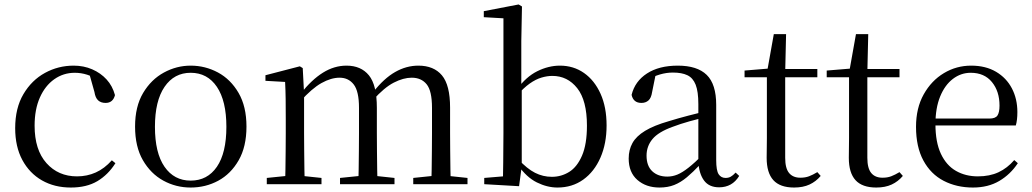

<svg xmlns="http://www.w3.org/2000/svg" viewBox="-20 -825 4622 860"><path d="M297 15Q224 15 168 -17Q112 -49 80 -108.5Q48 -168 48 -251Q48 -341 85 -403.5Q122 -466 181.5 -498.5Q241 -531 310 -531Q355 -531 393 -514.5Q431 -498 457.5 -469Q484 -440 495 -399Q486 -364 453 -364Q432 -364 419.5 -375.5Q407 -387 403 -413L378 -502L428 -462Q397 -482 370 -490.5Q343 -499 315 -499Q264 -499 223 -470Q182 -441 158.5 -388Q135 -335 135 -262Q135 -154 188 -94.5Q241 -35 325 -35Q370 -35 409 -52.5Q448 -70 481 -107L497 -94Q464 -42 416 -13.5Q368 15 297 15Z M834 15Q768 15 711.5 -16Q655 -47 620 -107.5Q585 -168 585 -258Q585 -348 621 -408.5Q657 -469 714 -500Q771 -531 834 -531Q899 -531 956 -500.5Q1013 -470 1048.5 -409Q1084 -348 1084 -258Q1084 -168 1049 -107Q1014 -46 957.5 -15.5Q901 15 834 15ZM834 -16Q909 -16 951.5 -78Q994 -140 994 -257Q994 -373 951.5 -436Q909 -499 834 -499Q760 -499 717 -436Q674 -373 674 -257Q674 -140 717 -78Q760 -16 834 -16Z M1175 0V-28L1283 -39H1316L1420 -28V0ZM1257 0Q1258 -24 1258.5 -65Q1259 -106 1259.5 -150.5Q1260 -195 1260 -229V-290Q1260 -341 1259.5 -381Q1259 -421 1257 -458L1169 -463V-488L1323 -528L1336 -520L1342 -406V-403V-229Q1342 -195 1342.5 -150.5Q1343 -106 1343.5 -65Q1344 -24 1345 0ZM1503 0V-28L1611 -39H1644L1747 -28V0ZM1585 0Q1586 -24 1586.5 -64.5Q1587 -105 1587.5 -149.5Q1588 -194 1588 -229V-342Q1588 -416 1564.5 -446.5Q1541 -477 1501 -477Q1463 -477 1420 -453Q1377 -429 1325 -371L1316 -406H1327Q1376 -468 1426.5 -499.5Q1477 -531 1532 -531Q1597 -531 1632.5 -487.5Q1668 -444 1668 -342V-229Q1668 -194 1668.5 -149.5Q1669 -105 1669.5 -64.5Q1670 -24 1671 0ZM1831 0V-28L1937 -39H1970L2074 -28V0ZM1911 0Q1913 -24 1913.5 -64.5Q1914 -105 1914.5 -149.5Q1915 -194 1915 -229V-342Q1915 -418 1891 -447.5Q1867 -477 1824 -477Q1787 -477 1744 -455Q1701 -433 1651 -377L1640 -413H1652Q1700 -474 1750 -502.5Q1800 -531 1854 -531Q1923 -531 1959.5 -487.5Q1996 -444 1996 -343V-229Q1996 -194 1996.5 -149.5Q1997 -105 1997.5 -64.5Q1998 -24 1999 0Z M2149 0V-28L2233 -35Q2234 -64 2234 -98Q2234 -132 2234.5 -166.5Q2235 -201 2235 -229V-743L2147 -748V-775L2303 -805L2318 -796L2315 -641V-437L2317 -427V-81V-80L2305 9ZM2477 15Q2431 15 2384.5 -8Q2338 -31 2300 -86H2289L2302 -111Q2341 -69 2376.5 -51Q2412 -33 2452 -33Q2494 -33 2529.5 -55Q2565 -77 2587 -128Q2609 -179 2609 -262Q2609 -375 2565.5 -430Q2522 -485 2454 -485Q2431 -485 2405.5 -477.5Q2380 -470 2353 -451Q2326 -432 2293 -395L2282 -424H2295Q2336 -481 2386.5 -506Q2437 -531 2488 -531Q2549 -531 2596 -498Q2643 -465 2670 -405Q2697 -345 2697 -263Q2697 -182 2669.5 -119Q2642 -56 2592.5 -20.5Q2543 15 2477 15Z M2934 15Q2874 15 2835 -19Q2796 -53 2796 -115Q2796 -154 2813 -184.5Q2830 -215 2869.5 -239Q2909 -263 2975 -282Q3017 -295 3063 -307Q3109 -319 3149 -328V-303Q3109 -293 3068 -281.5Q3027 -270 2993 -257Q2929 -234 2902.5 -202Q2876 -170 2876 -128Q2876 -82 2901.5 -58Q2927 -34 2969 -34Q2992 -34 3014 -43Q3036 -52 3064 -74Q3092 -96 3130 -134L3139 -87H3115Q3084 -54 3056.5 -31Q3029 -8 3000 3.5Q2971 15 2934 15ZM3201 14Q3156 14 3133.5 -16.5Q3111 -47 3108 -100V-103V-359Q3108 -415 3096 -445.5Q3084 -476 3059 -488Q3034 -500 2994 -500Q2965 -500 2936 -491.5Q2907 -483 2874 -465L2917 -492L2901 -413Q2897 -386 2884.5 -375Q2872 -364 2853 -364Q2817 -364 2809 -400Q2824 -461 2878 -496Q2932 -531 3016 -531Q3103 -531 3145.5 -489.5Q3188 -448 3188 -355V-108Q3188 -61 3199 -44.5Q3210 -28 3230 -28Q3243 -28 3253 -33.5Q3263 -39 3275 -52L3291 -37Q3275 -11 3252.5 1.5Q3230 14 3201 14Z M3456 -479V-516H3641V-479ZM3537 15Q3474 15 3444 -18Q3414 -51 3414 -118Q3414 -142 3414.5 -161Q3415 -180 3415 -207V-479H3315V-509L3436 -519L3416 -504L3446 -672H3501L3497 -501V-489V-118Q3497 -71 3514.5 -50Q3532 -29 3565 -29Q3587 -29 3604 -35.5Q3621 -42 3641 -54L3656 -37Q3635 -12 3606 1.5Q3577 15 3537 15Z M3824 -479V-516H4009V-479ZM3905 15Q3842 15 3812 -18Q3782 -51 3782 -118Q3782 -142 3782.5 -161Q3783 -180 3783 -207V-479H3683V-509L3804 -519L3784 -504L3814 -672H3869L3865 -501V-489V-118Q3865 -71 3882.5 -50Q3900 -29 3933 -29Q3955 -29 3972 -35.5Q3989 -42 4009 -54L4024 -37Q4003 -12 3974 1.5Q3945 15 3905 15Z M4338 15Q4265 15 4207 -15Q4149 -45 4116 -106Q4083 -167 4083 -257Q4083 -341 4117.5 -402.5Q4152 -464 4208 -497.5Q4264 -531 4330 -531Q4395 -531 4441.5 -503.5Q4488 -476 4512.5 -429Q4537 -382 4537 -323Q4537 -287 4530 -263H4122V-294H4412Q4439 -294 4448 -308Q4457 -322 4457 -352Q4457 -416 4423 -457.5Q4389 -499 4328 -499Q4284 -499 4248 -471.5Q4212 -444 4191 -392.5Q4170 -341 4170 -269Q4170 -188 4194.5 -136Q4219 -84 4262 -59.5Q4305 -35 4360 -35Q4413 -35 4452.5 -53.5Q4492 -72 4523 -108L4539 -94Q4506 -44 4456 -14.5Q4406 15 4338 15Z"/></svg>

Font: Noto Serif JP
Style: Regular
Weight: 400
Designer: Ryoko NISHIZUKA  (kana & ideographs); Frank Grießhammer (Latin, Greek & Cyrillic); Wenlong ZHANG  (bopomofo); Sandoll Co
Foundry: Adobe
Version: Version 2.003-H1;hotconv 1.1.1;makeotfexe 2.6.0